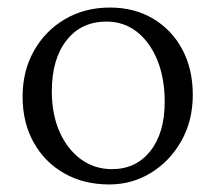

<svg xmlns="http://www.w3.org/2000/svg" viewBox="-20 -487 577 514"><path d="M272.5 6.8Q204.6 6.8 152.1 -22.9Q99.6 -52.7 70.1 -105.7Q40.5 -158.7 40.5 -228.5Q40.5 -296.9 70.8 -350.8Q101.1 -404.8 154.1 -435.8Q207 -466.8 274.4 -466.8Q339.8 -466.8 389.9 -437Q439.9 -407.2 468 -354.7Q496.1 -302.2 496.1 -232.9Q496.1 -164.1 465.6 -109.9Q435.1 -55.7 384.3 -24.4Q333.5 6.8 272.5 6.8ZM279.8 -34.2Q344.2 -34.2 382.6 -82.8Q420.9 -131.3 420.9 -214.4Q420.9 -277.8 401.1 -326.2Q381.3 -374.5 346.4 -401.9Q311.5 -429.2 265.1 -429.2Q197.3 -429.2 158 -378.9Q118.7 -328.6 118.7 -242.2Q118.7 -181.2 139.4 -134.3Q160.2 -87.4 196.5 -60.8Q232.9 -34.2 279.8 -34.2Z"/></svg>

Font: Lateef Light
Style: Regular
Weight: 300
Designer: SIL International
Foundry: SIL International
Version: Version 4.200